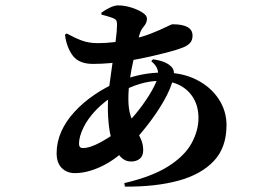

<svg xmlns="http://www.w3.org/2000/svg" viewBox="-20 -628 1040 712"><path d="M441 51Q544 27 604.5 -11.5Q665 -50 690.5 -97Q716 -144 716 -190Q716 -232 698 -263Q680 -294 648 -311Q616 -328 571 -328Q536 -328 497.5 -316.5Q459 -305 411 -278Q369 -254 337.5 -221.5Q306 -189 289.5 -155Q273 -121 273 -95Q273 -79 287 -79Q314 -79 354 -101Q394 -123 428 -150Q454 -171 482 -204.5Q510 -238 532.5 -274Q555 -310 564 -337Q569 -355 564 -370.5Q559 -386 541 -401L547 -408Q570 -405 587 -398.5Q604 -392 615 -381Q623 -373 624.5 -363Q626 -353 624 -342Q614 -299 586 -251Q558 -203 521 -156.5Q484 -110 447 -75Q401 -31 351 -8.5Q301 14 258 14Q228 14 209 -5Q190 -24 190 -60Q190 -101 207 -139.5Q224 -178 255.5 -212.5Q287 -247 328.5 -275.5Q370 -304 417 -324Q460 -342 501 -350.5Q542 -359 585 -359Q656 -359 708.5 -332.5Q761 -306 790.5 -261.5Q820 -217 820 -164Q820 -81 773 -31Q726 19 641.5 42Q557 65 443 64ZM466 -29Q444 -29 427.5 -46Q411 -63 400 -92Q389 -121 384.5 -156.5Q380 -192 380 -230Q380 -267 385.5 -310.5Q391 -354 397.5 -397Q404 -440 409 -477Q414 -514 414 -537Q414 -548 411 -552.5Q408 -557 399 -561Q391 -564 379.5 -567.5Q368 -571 356 -574V-581Q368 -590 386 -599Q404 -608 418 -608Q441 -608 465.5 -600.5Q490 -593 507.5 -582Q525 -571 525 -559Q525 -543 513 -529.5Q501 -516 496 -495Q486 -453 476.5 -412.5Q467 -372 461.5 -334Q456 -296 456 -261Q456 -224 464.5 -198Q473 -172 483.5 -151.5Q494 -131 502.5 -112Q511 -93 511 -71Q511 -50 498.5 -39.5Q486 -29 466 -29ZM325 -391Q273 -391 250 -421.5Q227 -452 221 -499L227 -504Q256 -488 282.5 -478Q309 -468 342 -468Q372 -468 401 -471.5Q430 -475 455 -480Q503 -489 538.5 -503Q574 -517 595 -527.5Q616 -538 620 -538Q694 -538 694 -496Q694 -479 685 -469Q676 -459 659 -452Q639 -444 607 -435.5Q575 -427 535.5 -418Q496 -409 453 -402Q422 -397 389 -394Q356 -391 325 -391Z"/></svg>

Font: Noto Serif JP ExtraBold
Style: Regular
Weight: 800
Designer: Ryoko NISHIZUKA 西塚涼子 (kana & ideographs); Frank Grießhammer (Latin, Greek & Cyrillic); Wenlong ZHANG 张文龙 (bopomofo); San
Foundry: Adobe
Version: Version 2.003-H1;hotconv 1.1.1;makeotfexe 2.6.0